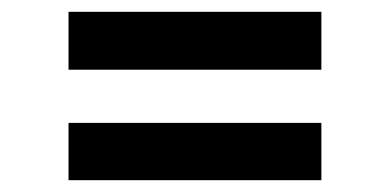

<svg xmlns="http://www.w3.org/2000/svg" viewBox="-20 -466 660 325"><path d="M96 -348V-446H524V-348ZM96 -161V-258H524V-161Z"/></svg>

Font: Literata 7pt SemiBold
Style: Regular
Weight: 600
Designer: Latin by Veronika Burian and Jose Scaglione. Greek by Irene Vlachou. Cyrillic by Vera Evstafieva.
Foundry: TypeTogether
Version: Version 3.002